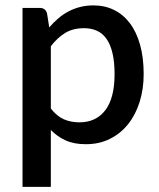

<svg xmlns="http://www.w3.org/2000/svg" viewBox="-20 -540 604 729"><path d="M65.5 169.5H173V-46.5C189.7 -29.5 208.5 -16.2 229.5 -6.8C250.5 2.8 276 7.5 306 7.5C340 7.5 370.5 0.8 397.5 -12.8C424.5 -26.2 447.5 -44.9 466.5 -68.8C485.5 -92.6 500.1 -120.8 510.2 -153.2C520.4 -185.8 525.5 -220.8 525.5 -258.5C525.5 -300.5 520.9 -337.8 511.8 -370.2C502.6 -402.8 489.7 -430 473 -452C456.3 -474 436.3 -490.8 413 -502.2C389.7 -513.8 363.7 -519.5 335 -519.5C317 -519.5 300.1 -517.5 284.3 -513.5C268.4 -509.5 253.6 -503.8 239.8 -496.5C225.9 -489.2 213 -480.3 201 -470C189 -459.7 177.7 -448.3 167 -436L158.5 -489.5C154.5 -503.2 145.2 -510 130.5 -510H65.5ZM299 -433C317 -433 333.2 -429.8 347.5 -423.5C361.8 -417.2 374 -407 384 -393C394 -379 401.7 -360.9 407 -338.7C412.3 -316.6 415 -289.8 415 -258.5C415 -197.8 403.2 -152.2 379.8 -121.5C356.2 -90.8 323.5 -75.5 281.5 -75.5C259.8 -75.5 240.1 -79.4 222.2 -87.2C204.4 -95.1 188 -108.7 173 -128V-364.5C190 -386.5 208.3 -403.4 228 -415.2C247.7 -427.1 271.3 -433 299 -433Z"/></svg>

Font: Lato Semibold
Style: Regular
Weight: 600
Designer: Lukasz Dziedzic
Foundry: tyPoland Lukasz Dziedzic
Version: Version 2.006; 2014-01-15